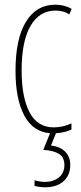

<svg xmlns="http://www.w3.org/2000/svg" viewBox="-20 -557 344 817"><path d="M209 -15Q247 -15 284 -32V-6Q259 7 218 10L197 62Q237 67 258 89Q279 111 279 145Q279 189 250 214.5Q221 240 172 240Q150 240 127 234V210Q151 217 172 217Q207 217 230.5 198Q254 179 254 145Q254 112 230.5 97.5Q207 83 164 81L193 10Q120 4 83 -66Q46 -136 46 -256Q46 -392 90.5 -464.5Q135 -537 215 -537Q255 -537 285 -519L275 -496Q250 -512 216 -512Q148 -512 110 -447Q72 -382 72 -257Q72 -144 105.5 -79.5Q139 -15 209 -15Z"/></svg>

Font: Noto Sans Display Thin Cond
Style: Regular
Weight: 250
Width: 3
Designer: Monotype Design team
Foundry: Monotype Imaging Inc.
Version: Version 1.000